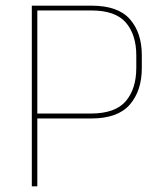

<svg xmlns="http://www.w3.org/2000/svg" viewBox="-20 -659 576 679"><path d="M302 -240H102.5V-257.5H301Q387.5 -257.5 424.8 -301.2Q462 -345 462 -419V-463Q462 -536 425.2 -579Q388.5 -622 302.5 -622H101.5V-639H303.5Q397.5 -639 439.5 -591Q481.5 -543 481.5 -464V-418Q481.5 -338 439 -289Q396.5 -240 302 -240ZM112 0H92.5V-639H112V-252.5V-244.5Z"/></svg>

Font: Anek Malayalam Thin
Style: Regular
Weight: 250
Version: Version 1.003